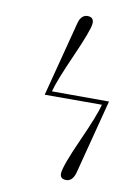

<svg xmlns="http://www.w3.org/2000/svg" viewBox="-113 -656 614 857"><g transform="rotate(15 194.5 -228.0)"><path d="M88.9 -205.1 147 -550.8Q147 -550.8 147.9 -555.2Q148.9 -559.1 149.9 -563.5Q150.9 -567.9 154.1 -573.5Q157.2 -579.1 161.1 -583.5Q165 -587.9 171.6 -591.1Q178.2 -594.2 187 -594.2Q212.9 -594.2 212.9 -565.9Q212.9 -535.2 168.5 -406Q124 -276.9 116.2 -228L374 -250L315.9 96.2Q307.1 138.2 275.9 138.2Q250 138.2 250 112.8Q250 77.6 294.4 -49.6Q338.9 -176.8 347.2 -228Z"/></g></svg>

Font: CMU Serif Extra
Style: RomanSlanted
Weight: 500
Italic angle: -9.46001°
Version: Version 0.7.0